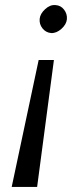

<svg xmlns="http://www.w3.org/2000/svg" viewBox="-20 -490 331 755"><path d="M126 245 192 -254H132L26 245ZM243 -414Q245 -435 232 -452Q219 -469 198 -470Q177 -472 157.5 -454Q138 -436 136 -416Q134 -395 147 -378.5Q160 -362 181 -360Q202 -359 221.5 -376.5Q241 -394 243 -414Z"/></svg>

Font: Jost* 400 Book Italic
Style: Italic
Weight: 400
Italic angle: -10°
Version: Version 3.200; ttfautohint (v0.97) -l 8 -r 50 -G 200 -x 14 -